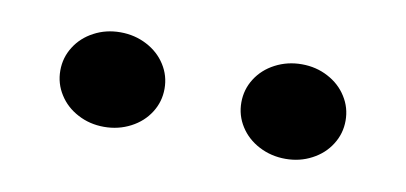

<svg xmlns="http://www.w3.org/2000/svg" viewBox="-31 -794 541 256"><g transform="rotate(10 240.0 -666.0)"><path d="M187.5 -666.5Q187.5 -648.9 178.2 -634.3Q168.9 -619.6 152.6 -611.1Q136.2 -602.5 116.7 -602.5Q97.2 -602.5 81.1 -611.1Q64.9 -619.6 55.7 -634.3Q46.4 -648.9 46.4 -666.5Q46.4 -684.1 55.7 -698.7Q64.9 -713.4 81.1 -721.9Q97.2 -730.5 116.7 -730.5Q136.2 -730.5 152.6 -721.9Q168.9 -713.4 178.2 -698.7Q187.5 -684.1 187.5 -666.5ZM432.6 -666.5Q432.6 -648.9 423.3 -634.3Q414.1 -619.6 397.9 -611.1Q381.8 -602.5 362.3 -602.5Q342.8 -602.5 326.4 -611.1Q310.1 -619.6 300.8 -634.3Q291.5 -648.9 291.5 -666.5Q291.5 -684.1 300.8 -698.7Q310.1 -713.4 326.4 -721.9Q342.8 -730.5 362.3 -730.5Q381.8 -730.5 397.9 -721.9Q414.1 -713.4 423.3 -698.7Q432.6 -684.1 432.6 -666.5Z"/></g></svg>

Font: Heebo ExtraBold
Style: Regular
Weight: 800
Designer: Oded Ezer
Foundry: Meir Sadan
Version: Version 2.001; ttfautohint (v1.5.14-ce02) -l 8 -r 50 -G 200 